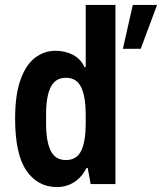

<svg xmlns="http://www.w3.org/2000/svg" viewBox="-20 -743 654 775"><path d="M210 12Q132 12 86.5 -54.5Q41 -121 41 -264Q41 -360 62.5 -420.5Q84 -481 121 -509.5Q158 -538 204 -538Q244 -538 275.5 -521Q307 -504 321 -472H326V-723H446V0H346L334 -65H329Q310 -27 279 -7.5Q248 12 210 12ZM246 -97Q290 -97 308 -135Q326 -173 326 -244V-280Q326 -351 308 -390Q290 -429 246 -429Q203 -429 184.5 -391Q166 -353 166 -282V-244Q166 -173 184.5 -135Q203 -97 246 -97ZM476 -546 516 -723H614L548 -546Z"/></svg>

Font: Archivo Narrow
Style: Bold
Weight: 700
Designer: Hector Gatti
Foundry: Omnibus-Type
Version: Version 3.002